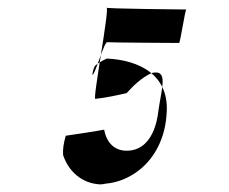

<svg xmlns="http://www.w3.org/2000/svg" viewBox="-20 -517 602 505"><path d="M379 -325C425 -336 404 -283 396 -221C389 -167 365 -125 321 -121C282 -117 260 -142 254 -176C252 -175 156 -160 153 -160C147 -140 145 -124 146 -109C160 -67 195 -34 244 -32C249 -32 253 -33 258 -34C282 -36 306 -44 326 -56C375 -84 413 -140 418 -215C428 -320 346 -359 261 -363C248 -357 238 -351 230 -344C225 -336 224 -327 223 -320C229 -317 254 -408 262 -406C268 -405 444 -404 451 -404C454 -404 467 -492 470 -492C470 -492 251 -494 260 -497C270 -501 222 -250 231 -257C259 -260 286 -266 313 -272C333 -294 353 -313 379 -325Z"/></svg>

Font: Ugly Stick
Style: It
Weight: 400
Designer: Stig
Foundry: Cannot Into Space Fonts
Version: Version 0.99